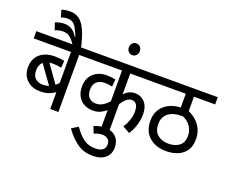

<svg xmlns="http://www.w3.org/2000/svg" viewBox="-172 -1187 2099 1746"><g transform="rotate(20 878.0 -314.0)"><path d="M533 -552H440V0H361V-163Q336 -145 302 -132Q268 -119 218 -119Q139 -119 90 -165Q41 -211 41 -287Q41 -372 95 -418Q149 -464 237 -464Q258 -464 287 -461.5Q316 -459 331 -455L326 -387Q308 -391 286 -393.5Q264 -396 242 -396Q224 -396 209 -394L331 -223Q346 -236 361 -252V-552H0V-622H533ZM120 -288Q120 -233 149 -208.5Q178 -184 221 -184Q251 -184 279 -194L153 -370Q120 -342 120 -288Z M355 -615Q329 -653 309 -672Q289 -691 269.5 -697Q250 -703 226 -703Q209 -703 190.5 -698.5Q172 -694 155 -686L131 -754Q151 -763 173.5 -768Q196 -773 221 -773Q301 -773 347 -691L352 -693Q332 -744 315 -773.5Q298 -803 278 -815Q258 -827 231 -827Q211 -827 196.5 -824Q182 -821 168 -815L147 -883Q185 -896 229 -896Q279 -896 316.5 -870Q354 -844 382.5 -782.5Q411 -721 435 -615Z M1226 -552H934V-350Q978 -399 1038 -399Q1096 -399 1133.5 -358Q1171 -317 1171 -241Q1171 -192 1156 -140.5Q1141 -89 1110 -40L1040 -79Q1063 -113 1078 -155Q1093 -197 1093 -240Q1093 -331 1030 -331Q982 -331 934 -255V0H855V-169Q832 -149 801 -134Q770 -119 727 -119Q683 -119 645.5 -138Q608 -157 585 -195.5Q562 -234 562 -291Q562 -371 612 -417.5Q662 -464 741 -464Q763 -464 787.5 -461Q812 -458 826 -455L820 -384Q806 -387 785.5 -390Q765 -393 747 -393Q697 -393 669 -366.5Q641 -340 641 -292Q641 -236 667.5 -212Q694 -188 731 -188Q769 -188 798.5 -206Q828 -224 855 -254V-552H520V-622H1226Z M783 12Q832 -11 885 -11Q956 -11 994.5 27.5Q1033 66 1033 129Q1033 191 990.5 229.5Q948 268 868 268Q778 268 714 221.5Q650 175 598 101L660 62Q710 133 756 165Q802 197 866 197Q962 197 962 124Q962 88 939 72.5Q916 57 888 57Q865 57 846.5 62Q828 67 809 76Z M841 -772Q841 -796 856 -812.5Q871 -829 894 -829Q917 -829 932 -812.5Q947 -796 947 -772Q947 -748 932 -731.5Q917 -715 894 -715Q871 -715 856 -731.5Q841 -748 841 -772Z M1756 -552H1551V-413Q1622 -381 1661.5 -325Q1701 -269 1701 -196Q1701 -127 1671.5 -84Q1642 -41 1592 -20.5Q1542 0 1482 0Q1379 0 1316 -55.5Q1253 -111 1253 -213Q1253 -279 1283.5 -324.5Q1314 -370 1364 -393.5Q1414 -417 1472 -419V-552H1212V-622H1756ZM1478 -71Q1541 -71 1581.5 -102Q1622 -133 1622 -199Q1622 -247 1596 -287Q1570 -327 1519 -350H1503Q1468 -350 1438 -342.5Q1408 -335 1385 -319Q1361 -303 1346 -276Q1331 -249 1331 -208Q1331 -137 1373.5 -104Q1416 -71 1478 -71Z"/></g></svg>

Font: Noto Sans SemiCondensed
Style: Regular
Weight: 400
Width: 4
Designer: Monotype Design Team
Foundry: Monotype Imaging Inc.
Version: Version 2.013; ttfautohint (v1.8.4.7-5d5b)